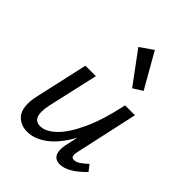

<svg xmlns="http://www.w3.org/2000/svg" viewBox="-205 -810 921 921"><g transform="rotate(45 256.0 -349.5)"><path d="M488 -66Q419 6 363 6Q341 6 328.5 -7.5Q316 -21 316 -48Q316 -61 319 -77L334 -145Q292 -68 242.5 -31Q193 6 143 6Q104 6 77 -18Q50 -42 50 -93Q50 -117 58 -152L117 -416H188L130 -160Q124 -133 124 -111Q124 -57 168 -57Q206 -57 246.5 -96Q287 -135 324 -215.5Q361 -296 386 -416H453L383 -97Q380 -85 380 -76Q380 -57 398 -57Q411 -57 426.5 -66.5Q442 -76 464 -97ZM233 -659 299 -705 400 -528 352 -498Z"/></g></svg>

Font: Ysabeau Medium
Style: Italic
Weight: 500
Italic angle: -12°
Designer: Christian Thalmann (Catharsis Fonts)
Version: Version 0.003